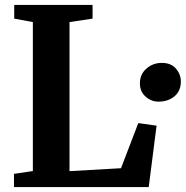

<svg xmlns="http://www.w3.org/2000/svg" viewBox="-20 -763 758 783"><path d="M37 0V-54L114 -65.5V-673L38 -687V-743H357.5V-687L263.5 -673V-65L473.5 -77L544 -261L618.5 -250.5L586.5 0ZM626 -348.5Q596.5 -348.5 573.5 -369.2Q550.5 -390 550.5 -423Q550.5 -460 577 -483.2Q603.5 -506.5 640 -506.5Q677.5 -506.5 697.5 -483.2Q717.5 -460 717.5 -430.5Q717.5 -392 691.5 -370.2Q665.5 -348.5 626 -348.5Z"/></svg>

Font: Merriweather 36pt
Style: Bold
Weight: 700
Designer: Eben Sorkin
Foundry: Eben Sorkin
Version: Version 2.100